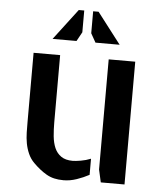

<svg xmlns="http://www.w3.org/2000/svg" viewBox="-54 -806 726 858"><g transform="rotate(5 309.0 -377.0)"><path d="M199.2 -251Q199.2 -216.8 202.1 -187Q205.1 -157.2 214.8 -134.8Q224.6 -112.3 244.1 -98.6Q263.7 -85 295.9 -85Q308.6 -85 332 -88.9Q355.5 -92.8 377 -101.6V-29.3Q351.6 -15.6 321.8 -5.4Q292 4.9 262.7 4.9Q239.3 4.9 220.7 0.5Q202.1 -3.9 186 -13.2Q169.9 -22.5 155.3 -34.2Q140.6 -45.9 126 -60.5Q109.4 -77.1 99.6 -99.1Q89.8 -121.1 85.4 -145Q81.1 -168.9 80.6 -193.4Q80.1 -217.8 80.1 -241.2V-550.8H199.2ZM536.1 -550.8V0H429.7L417 -56.6V-550.8ZM264.6 -758.8H289.1V-661.1L266.6 -620.1H159.2ZM351.6 -620.1 329.1 -660.2V-758.8H353.5L460 -620.1Z"/></g></svg>

Font: Allerta
Style: Stencil
Weight: 400
Designer: Matt McInerney
Foundry: Matt McInerney
Version: Version 1.0